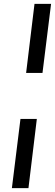

<svg xmlns="http://www.w3.org/2000/svg" viewBox="-20 -729 282 985"><path d="M242 -709 198 -355H114L157 -709ZM169 -119 126 236H41L85 -119Z"/></svg>

Font: Josefin Sans
Style: Italic
Weight: 400
Italic angle: -7°
Designer: Santiago Orozco
Foundry: Typemade
Version: Version 2.000